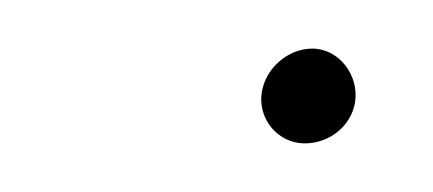

<svg xmlns="http://www.w3.org/2000/svg" viewBox="-20 -276 178 79"><path d="M87.7 -238C86 -227 94.4 -217 105.4 -217C115.4 -217 124.5 -224 126.1 -234C127.8 -245 119.5 -256 108.5 -256C98.5 -256 89.3 -248 87.7 -238Z"/></svg>

Font: CiSf OpenHand
Style: SquObl
Weight: 400
Foundry: Cannot Into Space Fonts
Version: Version 0.7892